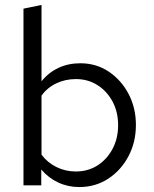

<svg xmlns="http://www.w3.org/2000/svg" viewBox="-20 -750 623 777"><path d="M75 0V-715L148 -730V-421Q176 -456 216 -475Q256 -494 305 -494Q369 -494 419.5 -460.5Q470 -427 500 -370.5Q530 -314 530 -244Q530 -174 499.5 -117Q469 -60 417.5 -26.5Q366 7 301 7Q255 7 215.5 -11.5Q176 -30 147 -64V0ZM287 -56Q336 -56 374.5 -80.5Q413 -105 435.5 -147.5Q458 -190 458 -243Q458 -297 435.5 -339Q413 -381 374.5 -405.5Q336 -430 287 -430Q244 -430 207.5 -412.5Q171 -395 148 -363V-124Q172 -92 208.5 -74Q245 -56 287 -56Z"/></svg>

Font: Red Hat Text
Style: Regular
Weight: 400
Designer: Pentagram, MCKL
Foundry: MCKL
Version: Version 1.030